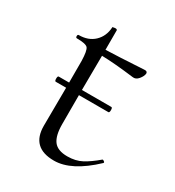

<svg xmlns="http://www.w3.org/2000/svg" viewBox="-122 -524 555 610"><g transform="rotate(30 155.5 -219.0)"><path d="M298 -68Q299 -69 302 -67.5Q305 -66 306.5 -64Q308 -62 306 -60Q230 12 166 12Q83 12 83 -68L84 -208H46Q42 -208 42 -217.5Q42 -227 46 -227H84V-306Q83 -344 75.5 -352.5Q68 -361 35 -361Q31 -361 31 -367Q31 -373 35 -373Q70 -373 91.5 -393.5Q113 -414 115 -447Q114 -449 118 -449Q130 -452 132 -447V-375Q171 -376 273 -382Q282 -382 282 -374Q281 -364 271.5 -352.5Q262 -341 250 -343Q178 -352 132 -353L131 -227H239Q243 -227 243 -217.5Q243 -208 239 -208H131V-102Q131 -60 145.5 -40.5Q160 -21 196 -21Q226 -21 248.5 -33Q271 -45 298 -68Z"/></g></svg>

Font: Cormorant Upright Light
Style: Regular
Weight: 300
Designer: Christian Thalmann (Catharsis Fonts)
Foundry: Catharsis Fonts
Version: Version 3.302;PS 003.302;hotconv 1.0.88;makeotf.lib2.5.64775